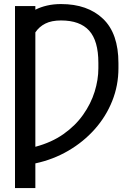

<svg xmlns="http://www.w3.org/2000/svg" viewBox="-20 -742 671 965"><path d="M157.7 -711.6V-693.2Q184.3 -706.7 216.6 -714.1Q248.9 -721.6 286.9 -721.6Q420.1 -721.6 497.7 -647.7Q575.3 -573.9 575.3 -424.7V-399.1Q575.3 -312.5 544 -234.4Q512.8 -156.2 456.1 -92.5Q399.5 -28.8 323.3 15.6Q247.2 60 157.7 79.2V203.1H55.4V-711.6ZM157.7 -4.3Q239.3 -25.9 299.2 -68.2Q359 -110.4 397.9 -165.5Q436.8 -220.5 455.6 -280.9Q474.4 -341.3 474.4 -399.1V-426.1Q474.4 -536.9 428.1 -588.1Q381.7 -639.2 286.9 -639.2Q239 -639.2 207.7 -623.4Q176.5 -607.6 157.7 -579.2Z"/></svg>

Font: Inter UI
Style: Regular
Weight: 400
Designer: Rasmus Andersson
Foundry: rsms
Version: 3.2;8d6f07862